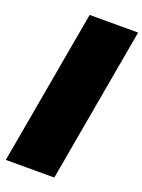

<svg xmlns="http://www.w3.org/2000/svg" viewBox="-174 -888 820 1105"><g transform="rotate(20 236.5 -335.5)"><path d="M8 139 176 -810H473L305 139Z"/></g></svg>

Font: Tomorrow Black
Style: Italic
Weight: 900
Italic angle: -10°
Designer: Tony de Marco, Monica Rizzolli
Foundry: Just in Type
Version: Version 2.002